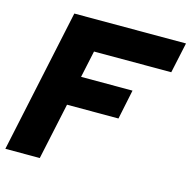

<svg xmlns="http://www.w3.org/2000/svg" viewBox="-103 -803 901 905"><g transform="rotate(15 347.5 -350.0)"><path d="M1 0 150 -700H695L663 -551H286L258 -420H509L479 -276H228L169 0Z"/></g></svg>

Font: Red Hat Display Black
Style: Italic
Weight: 900
Italic angle: -12°
Designer: Pentagram / MCKL
Foundry: Pentagram / MCKL
Version: Version 1.003; Red Hat Display Black Italic